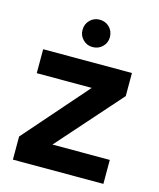

<svg xmlns="http://www.w3.org/2000/svg" viewBox="-108 -789 719 867"><g transform="rotate(15 251.5 -356.0)"><path d="M35 0V-108L295 -405H38V-517H453V-409L190 -112H458V0ZM250 -584Q224 -584 205.5 -602.5Q187 -621 187 -647Q187 -675 205.5 -693.5Q224 -712 250 -712Q278 -712 296.5 -693.5Q315 -675 315 -647Q315 -621 296.5 -602.5Q278 -584 250 -584Z"/></g></svg>

Font: DM Sans 11pt
Style: Bold
Weight: 700
Version: Version 4.004;gftools[0.9.30]